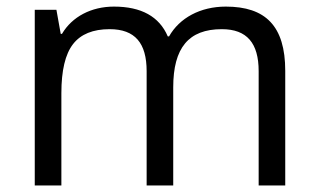

<svg xmlns="http://www.w3.org/2000/svg" viewBox="-20 -565 970 585"><path d="M849.1 0V-349.1C849.1 -485.8 789.1 -544.9 668 -544.9C590.3 -544.9 526.9 -510.3 495.1 -454.1H491.2C465.3 -514.6 410.6 -544.9 327.1 -544.9C258.3 -544.9 199.7 -514.2 168.9 -461.9H165L151.9 -535.2H85.9V0H167V-280.8C167 -350.1 178.7 -399.9 202.6 -430.7C226.1 -460.9 263.2 -476.1 314 -476.1C391.6 -476.1 426.8 -433.6 426.8 -348.1V0H507.8V-298.8C507.8 -419.4 554.7 -476.1 655.8 -476.1C732.4 -476.1 768.1 -433.6 768.1 -348.1V0Z"/></svg>

Font: Sahel
Style: Regular
Weight: 400
Foundry: Saber Rastikerdar (saber.rastikerdar@gmail.com)
Version: Version 3.4.0